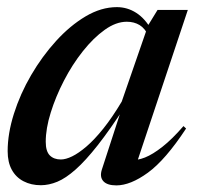

<svg xmlns="http://www.w3.org/2000/svg" viewBox="-20 -522 571 552"><path d="M273 -35 332.5 -218 340.5 -217.5Q296 -149 261 -104.5Q226 -60 197.5 -34.8Q169 -9.5 144.8 0.5Q120.5 10.5 97.5 10.5Q69.5 10.5 47.8 -0.8Q26 -12 14 -33.8Q2 -55.5 2 -87.5Q2 -138 20 -195Q38 -252 69.5 -306Q101 -360 141.2 -404.2Q181.5 -448.5 226.2 -475Q271 -501.5 316 -501.5Q346 -501.5 371.5 -485.2Q397 -469 416 -435.5L407.5 -418Q397 -440.5 381.2 -450Q365.5 -459.5 344.5 -459.5Q313.5 -459.5 281 -436.2Q248.5 -413 218 -374.5Q187.5 -336 163.8 -290Q140 -244 125.8 -198.2Q111.5 -152.5 111.5 -114.5Q111.5 -87 123.2 -75.2Q135 -63.5 155 -63.5Q169 -63.5 187.5 -72.5Q206 -81.5 228.8 -101Q251.5 -120.5 277 -152.2Q302.5 -184 330 -230L406 -449.5L433 -493.5H520L370 -44L358.5 -62.5Q374.5 -60.5 396.8 -69.2Q419 -78 447 -100Q475 -122 507.5 -159.5L515 -152.5Q455.5 -62 405.2 -25.5Q355 11 314.5 11Q288 11 277 -1.2Q266 -13.5 273 -35Z"/></svg>

Font: Newsreader 60pt Medium
Style: Italic
Weight: 500
Italic angle: -17°
Designer: Hugues Gentile
Foundry: Production Type
Version: Version 1.003